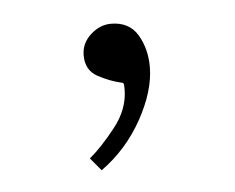

<svg xmlns="http://www.w3.org/2000/svg" viewBox="-30 -534 330 270"><g transform="rotate(-5 135.0 -399.0)"><path d="M184.1 -436Q184.1 -402.3 162.1 -362.5Q140.1 -322.8 104 -296.9L88.9 -314.9Q105.5 -328.6 125.7 -354Q146 -379.4 146 -407.7Q146 -410.2 145.8 -413.6Q145.5 -417 143.1 -417Q126 -420.9 109.4 -429.9Q92.8 -439 92.8 -460Q92.8 -477.1 106 -489Q119.1 -501 134.8 -501Q160.6 -501 172.4 -481.2Q184.1 -461.4 184.1 -436Z"/></g></svg>

Font: Lateef
Style: Bold
Weight: 700
Designer: SIL International
Foundry: SIL International
Version: Version 4.200